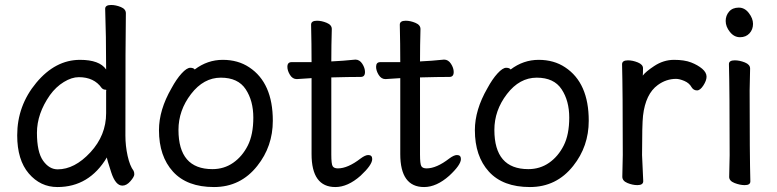

<svg xmlns="http://www.w3.org/2000/svg" viewBox="-20 -735 3152 779"><path d="M213.9 -47.9Q282.7 -47.9 346.7 -116.9Q410.6 -186 410.6 -275.9V-367.2L411.6 -369.1Q411.6 -371.1 407.7 -371.1Q398.9 -371.1 392.6 -377.9Q361.8 -421.9 299.8 -421.9Q271 -421.9 239 -402.3Q207 -382.8 182.6 -349.1Q129.9 -273.9 129.9 -196Q129.9 -118.2 154.8 -83Q179.7 -47.9 213.9 -47.9ZM212.9 23.9Q144 23.9 96.9 -31Q49.8 -85.9 49.8 -186Q49.8 -306.2 127.2 -399.2Q204.6 -492.2 304.7 -492.2Q383.8 -492.2 410.6 -453.1Q410.6 -592.8 406.7 -699.2Q406.7 -714.8 430.7 -714.8Q449.7 -714.8 470.2 -706.5Q490.7 -698.2 490.7 -681.2Q488.8 -591.8 488.8 -185.1Q488.8 -143.1 497.8 -102.5Q506.8 -62 522 -42Q524.9 -36.1 524.9 -27.8Q524.9 -18.1 509.3 0Q493.7 18.1 476.6 18.1Q448.7 18.1 431.2 -35.9Q413.6 -89.8 413.6 -96.2Q341.8 23.9 212.9 23.9Z M841.8 -48.8Q889.2 -48.8 926 -74.5Q962.9 -100.1 985.4 -144.5Q1007.8 -189 1007.8 -257.8Q1007.8 -326.2 976.8 -373Q945.8 -419.9 876 -419.9Q806.2 -419.9 755.1 -353.5Q704.1 -287.1 704.1 -208Q704.1 -48.8 841.8 -48.8ZM848.1 23.9Q738.8 23.9 681.9 -38.6Q625 -101.1 625 -207Q625 -289.1 675.8 -377Q695.8 -414.1 716.8 -437Q737.8 -460 752 -460Q765.1 -460 770 -453.1Q821.8 -492.2 883.8 -492.2Q945.8 -492.2 991.2 -461.9Q1086.9 -398.9 1086.9 -245.1Q1086.9 -141.1 1023.9 -62Q956.1 23.9 848.1 23.9Z M1340.8 23.9Q1244.1 23.9 1244.1 -109.9V-418L1184.1 -414.1Q1167 -414.1 1156.5 -431.2Q1146 -448.2 1146 -463.9Q1146 -482.9 1163.1 -482.9H1244.1Q1244.1 -556.2 1242.2 -634.8Q1242.2 -650.9 1266.1 -650.9Q1285.2 -650.9 1305.7 -642.3Q1326.2 -633.8 1326.2 -617.2Q1324.2 -551.8 1324.2 -485.8Q1370.1 -487.8 1421.9 -493.2Q1439 -493.2 1450 -476.1Q1460.9 -459 1460.9 -442.9Q1460.9 -422.9 1443.8 -422.9Q1396 -422.9 1324.2 -420.9V-107.9Q1324.2 -69.8 1329.6 -60.8Q1335 -51.8 1351.1 -51.8Q1391.1 -51.8 1442.9 -91.8Q1461.9 -106 1474.1 -106Q1490.2 -106 1490.2 -89.8Q1490.2 -65.9 1442.9 -22Q1391.1 23.9 1340.8 23.9Z M1700.7 23.9Q1604 23.9 1604 -109.9V-418L1543.9 -414.1Q1526.9 -414.1 1516.4 -431.2Q1505.9 -448.2 1505.9 -463.9Q1505.9 -482.9 1522.9 -482.9H1604Q1604 -556.2 1602.1 -634.8Q1602.1 -650.9 1626 -650.9Q1645 -650.9 1665.5 -642.3Q1686 -633.8 1686 -617.2Q1684.1 -551.8 1684.1 -485.8Q1730 -487.8 1781.7 -493.2Q1798.8 -493.2 1809.8 -476.1Q1820.8 -459 1820.8 -442.9Q1820.8 -422.9 1803.7 -422.9Q1755.9 -422.9 1684.1 -420.9V-107.9Q1684.1 -69.8 1689.5 -60.8Q1694.8 -51.8 1710.9 -51.8Q1751 -51.8 1802.7 -91.8Q1821.8 -106 1834 -106Q1850.1 -106 1850.1 -89.8Q1850.1 -65.9 1802.7 -22Q1751 23.9 1700.7 23.9Z M2123.5 -48.8Q2170.9 -48.8 2207.8 -74.5Q2244.6 -100.1 2267.1 -144.5Q2289.6 -189 2289.6 -257.8Q2289.6 -326.2 2258.5 -373Q2227.5 -419.9 2157.7 -419.9Q2087.9 -419.9 2036.9 -353.5Q1985.8 -287.1 1985.8 -208Q1985.8 -48.8 2123.5 -48.8ZM2129.9 23.9Q2020.5 23.9 1963.6 -38.6Q1906.7 -101.1 1906.7 -207Q1906.7 -289.1 1957.5 -377Q1977.5 -414.1 1998.5 -437Q2019.5 -460 2033.7 -460Q2046.9 -460 2051.8 -453.1Q2103.5 -492.2 2165.5 -492.2Q2227.5 -492.2 2272.9 -461.9Q2368.7 -398.9 2368.7 -245.1Q2368.7 -141.1 2305.7 -62Q2237.8 23.9 2129.9 23.9Z M2565.9 16.1Q2546.9 16.1 2525.9 7.6Q2504.9 -1 2504.9 -18.1L2506.8 -106Q2506.8 -367.2 2503.9 -474.1Q2503.9 -490.2 2527.8 -490.2Q2546.9 -490.2 2567.9 -481.7Q2588.9 -473.1 2588.9 -458Q2588.9 -436 2587.9 -428.2Q2599.1 -443.8 2633.8 -466.8Q2671.9 -492.2 2714.8 -492.2Q2756.8 -492.2 2783.9 -481.7Q2811 -471.2 2828.9 -456.1Q2846.7 -440.9 2846.7 -423.8Q2846.7 -408.2 2833.7 -388.2Q2820.8 -368.2 2808.1 -368.2Q2793.9 -368.2 2786.1 -380.9Q2776.9 -397.9 2756.8 -406.5Q2736.8 -415 2723.1 -415Q2683.1 -415 2648.9 -390.1Q2599.1 -354 2588.9 -265.1Q2585 -230 2585 -106L2589.8 0Q2589.8 16.1 2565.9 16.1Z M3001.5 16.1Q2982.4 16.1 2960.4 7.6Q2938.5 -1 2938.5 -17.1L2940.4 -105Q2940.4 -368.2 2937.5 -475.1Q2937.5 -490.2 2961.4 -490.2Q2980.5 -490.2 3002 -481.7Q3023.4 -473.1 3023.4 -457L3021.5 -368.2Q3021.5 -105 3024.4 1Q3024.4 16.1 3001.5 16.1ZM2924.3 -649.9Q2924.3 -671.9 2938.2 -688Q2952.1 -704.1 2977.5 -704.1Q3001.5 -704.1 3018.3 -682.1Q3035.2 -660.2 3035.2 -638.2Q3035.2 -615.2 3020.8 -599.6Q3006.3 -584 2982.4 -584Q2958.5 -584 2941.4 -605.5Q2924.3 -627 2924.3 -649.9Z"/></svg>

Font: LXGW WenKai GB Screen
Style: Regular
Weight: 400
Designer: LXGW / Fontworks Inc.
Foundry: LXGW / Fontworks Inc.
Version: Version 1.321;February 19, 2024;FontCreator 14.0.0.2901 64-b